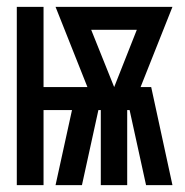

<svg xmlns="http://www.w3.org/2000/svg" viewBox="-20 -540 540 560"><path d="M29 0V-520H107V-286H235L142 -520H483L390 -286H421L483 0H406L358 -219H351V0H274V-219H267L219 0H142L190 -219H107V0ZM313 -286 379 -453H246Z"/></svg>

Font: Iosevka SS08 Regular
Style: Bold
Weight: 700
Monospace: yes
Designer: Belleve Invis
Foundry: Belleve Invis
Version: Version 16.3.4; ttfautohint (v1.8.4)